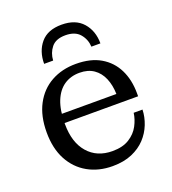

<svg xmlns="http://www.w3.org/2000/svg" viewBox="-132 -811 822 920"><g transform="rotate(-20 279.0 -351.5)"><path d="M286 9Q215 9 160 -22Q105 -53 74 -111Q43 -169 43 -251Q43 -334 74 -392.5Q105 -451 160 -481.5Q215 -512 286 -512L288 -466Q243 -466 209.5 -443.5Q176 -421 157.5 -375.5Q139 -330 139 -259Q139 -165 185 -112Q231 -59 310 -59Q362 -59 395.5 -80Q429 -101 446 -133Q463 -165 467 -197H512Q511 -160 496.5 -123Q482 -86 454.5 -56.5Q427 -27 385 -9Q343 9 286 9ZM94 -264V-310H420L514 -279V-264ZM420 -310Q419 -355 404 -390.5Q389 -426 360 -446Q331 -466 288 -466L286 -512Q361 -512 411.5 -482.5Q462 -453 488 -400.5Q514 -348 514 -279ZM144 -564Q144 -628 179.5 -670Q215 -712 286 -712Q357 -712 394 -670Q431 -628 431 -564H385Q383 -602 359 -630Q335 -658 286 -658Q237 -658 214.5 -630Q192 -602 190 -564Z"/></g></svg>

Font: Montagu Slab
Style: Bold
Weight: 700
Designer: Florian Karsten
Foundry: Florian Karsten
Version: Version 1.000